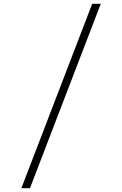

<svg xmlns="http://www.w3.org/2000/svg" viewBox="-20 -843 640 1006"><path d="M92 143 463 -823H508L137 143Z"/></svg>

Font: Iosevka Extralight Extended
Style: Regular
Weight: 200
Width: 7
Monospace: yes
Designer: Belleve Invis
Foundry: Belleve Invis
Version: Version 32.5.0; ttfautohint (v1.8.4)